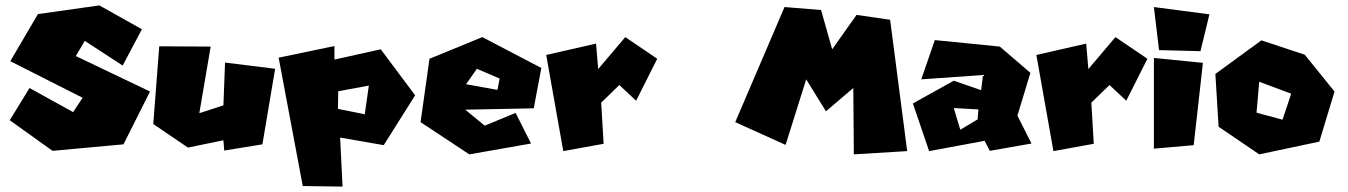

<svg xmlns="http://www.w3.org/2000/svg" viewBox="-20 -570 4979 709"><path d="M89 -245 16 -126 174 -13 436 -37 534 -232 260 -363 293 -419 433 -328 504 -462 347 -550 120 -518 18 -344 285 -209 250 -156Z M568 -399 546 -112 674 -25 805 -52 808 -14 949 -37 996 -316 811 -339 805 -181 716 -152 758 -398Z M1327 -148 1228 -168 1229 -233 1342 -254ZM1009 -357 1098 117 1245 119 1236 -62 1397 -34 1513 -218 1386 -388 1215 -350V-400Z M1741 -316 1701 -259 1817 -238 1825 -280ZM1566 -353 1761 -433 1979 -319 1951 -170 1698 -165 1770 -106 1884 -153 1941 -40 1713 0 1533 -119Z M1997 -367 2060 -12 2209 -39 2200 -191 2267 -256 2329 -198 2407 -353 2289 -433 2189 -315 2181 -409Z M2877 -544 2695 -119 2881 -35 2957 -277 3030 -159 3131 -245 3133 0 3330 -12 3267 -497 3143 -515 3053 -388 3012 -533Z M3526 -91 3502 -171 3593 -166 3590 -129ZM3382 -277 3610 -293 3603 -237 3502 -272 3351 -188 3411 -12 3616 -50 3635 -13 3789 -40 3737 -143 3785 -301 3672 -398 3432 -422Z M3807 -367 3870 -12 4019 -39 4010 -191 4077 -256 4139 -198 4217 -353 4099 -433 3999 -315 3991 -409Z M4241 -356V-21L4388 -34L4422 -338ZM4241 -544 4260 -385 4413 -381 4446 -517Z M4716 -128 4620 -154 4630 -268 4748 -224ZM4468 -297 4480 -102 4630 0 4852 -47 4908 -232 4798 -368 4638 -421Z"/></svg>

Font: Super Mario
Style: Regular
Weight: 400
Version: Version 1.0